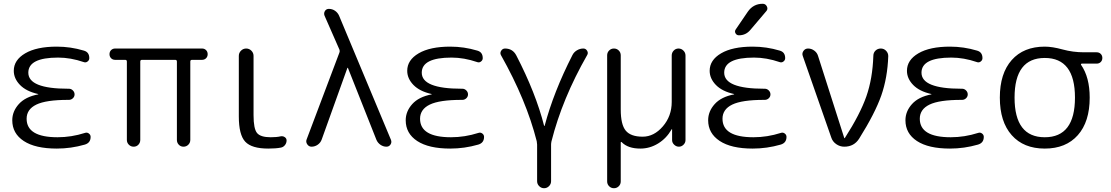

<svg xmlns="http://www.w3.org/2000/svg" viewBox="-20 -777 5884 1017"><path d="M281 10Q167 10 106 -30Q45 -70 45 -140Q45 -187 79.5 -225.5Q114 -264 182 -277Q183 -277 183 -278Q183 -279 182 -279Q119 -293 86 -327Q53 -361 53 -402Q53 -459 113.5 -494.5Q174 -530 281 -530Q354 -530 424 -509Q453 -501 453 -469Q453 -458 443.5 -451Q434 -444 424 -448Q354 -472 288 -472Q130 -472 130 -392Q130 -307 341 -307H345Q357 -307 366 -298Q375 -289 375 -277Q375 -265 366 -256.5Q357 -248 345 -248H341Q224 -248 172.5 -223Q121 -198 121 -148Q121 -50 285 -50Q358 -50 430 -73Q441 -77 450.5 -70Q460 -63 460 -52Q460 -20 429 -11Q356 10 281 10Z M590 -460Q577 -460 568.5 -468.5Q560 -477 560 -490Q560 -503 568.5 -511.5Q577 -520 590 -520H1050Q1063 -520 1071.5 -511.5Q1080 -503 1080 -490Q1080 -477 1071.5 -468.5Q1063 -460 1050 -460H997Q988 -460 988 -451V-36Q988 -21 977.5 -10.5Q967 0 952 0Q937 0 927 -10.5Q917 -21 917 -36V-451Q917 -460 908 -460H732Q723 -460 723 -451V-36Q723 -21 713 -10.5Q703 0 688 0Q673 0 662.5 -10.5Q652 -21 652 -36V-451Q652 -460 643 -460Z M1401 10Q1313 10 1279 -26.5Q1245 -63 1245 -160V-481Q1245 -497 1256.5 -508.5Q1268 -520 1284 -520Q1300 -520 1311.5 -508.5Q1323 -497 1323 -481V-167Q1323 -95 1341.5 -72.5Q1360 -50 1414 -50Q1446 -50 1467 -55Q1479 -57 1488.5 -50.5Q1498 -44 1498 -33Q1498 -19 1489 -8Q1480 3 1467 5Q1441 10 1401 10Z M1630 0Q1616 0 1607.5 -12.5Q1599 -25 1604 -38L1778 -499Q1781 -506 1778 -514L1699 -694Q1694 -707 1701 -718.5Q1708 -730 1722 -730Q1740 -730 1754.5 -720Q1769 -710 1776 -694L2051 -36Q2056 -23 2048.5 -11.5Q2041 0 2027 0Q2010 0 1995.5 -10Q1981 -20 1974 -36L1823 -417Q1823 -418 1822 -418Q1820 -418 1820 -417L1684 -38Q1678 -21 1663 -10.5Q1648 0 1630 0Z M2365 10Q2251 10 2190 -30Q2129 -70 2129 -140Q2129 -187 2163.5 -225.5Q2198 -264 2266 -277Q2267 -277 2267 -278Q2267 -279 2266 -279Q2203 -293 2170 -327Q2137 -361 2137 -402Q2137 -459 2197.5 -494.5Q2258 -530 2365 -530Q2438 -530 2508 -509Q2537 -501 2537 -469Q2537 -458 2527.5 -451Q2518 -444 2508 -448Q2438 -472 2372 -472Q2214 -472 2214 -392Q2214 -307 2425 -307H2429Q2441 -307 2450 -298Q2459 -289 2459 -277Q2459 -265 2450 -256.5Q2441 -248 2429 -248H2425Q2308 -248 2256.5 -223Q2205 -198 2205 -148Q2205 -50 2369 -50Q2442 -50 2514 -73Q2525 -77 2534.5 -70Q2544 -63 2544 -52Q2544 -20 2513 -11Q2440 10 2365 10Z M2823 -29Q2768 -246 2634 -484Q2627 -496 2634.5 -508Q2642 -520 2655 -520Q2696 -520 2715 -483Q2818 -284 2862 -111Q2862 -110 2863 -110Q2865 -110 2865 -111Q2912 -289 3012 -485Q3020 -501 3036 -510.5Q3052 -520 3070 -520Q3083 -520 3090 -508Q3097 -496 3090 -485Q2958 -254 2901 -28Q2899 -18 2899 -11V183Q2899 198 2888 209Q2877 220 2862 220Q2847 220 2836 209Q2825 198 2825 183V-11Q2825 -17 2823 -29Z M3196 184V-484Q3196 -499 3206.5 -509.5Q3217 -520 3232 -520Q3247 -520 3257.5 -509.5Q3268 -499 3268 -484V-197Q3268 -117 3294.5 -85Q3321 -53 3384 -53Q3444 -53 3491 -107.5Q3538 -162 3538 -237V-483Q3538 -498 3548.5 -509Q3559 -520 3574 -520Q3589 -520 3600 -509Q3611 -498 3611 -483V-35Q3611 -21 3600.5 -10.5Q3590 0 3576 0Q3562 0 3551 -10.5Q3540 -21 3540 -35V-92Q3540 -93 3539 -93Q3537 -93 3537 -91Q3510 -44 3466 -17Q3422 10 3372 10Q3306 10 3273 -24Q3271 -26 3269.5 -25Q3268 -24 3268 -22V184Q3268 199 3257.5 209.5Q3247 220 3232 220Q3217 220 3206.5 209.5Q3196 199 3196 184Z M3967 10Q3853 10 3792 -30.5Q3731 -71 3731 -140Q3731 -187 3765.5 -225.5Q3800 -264 3868 -277Q3869 -277 3869 -278Q3869 -279 3868 -279Q3805 -293 3772 -327Q3739 -361 3739 -402Q3739 -459 3799.5 -494.5Q3860 -530 3967 -530Q4040 -530 4110 -509Q4139 -501 4139 -469Q4139 -458 4129.5 -451Q4120 -444 4110 -448Q4040 -472 3974 -472Q3816 -472 3816 -392Q3816 -307 4027 -307H4031Q4043 -307 4052 -298Q4061 -289 4061 -277Q4061 -265 4052 -256.5Q4043 -248 4031 -248H4027Q3910 -248 3858.5 -223Q3807 -198 3807 -148Q3807 -50 3971 -50Q4044 -50 4116 -73Q4127 -77 4136.5 -70Q4146 -63 4146 -52Q4146 -20 4115 -11Q4042 10 3967 10ZM3941 -715Q3970 -757 4020 -757Q4035 -757 4042 -743Q4049 -729 4039 -718L3955 -619Q3931 -590 3894 -590Q3882 -590 3876 -600.5Q3870 -611 3877 -621Z M4383 -49 4232 -481Q4227 -495 4236 -507.5Q4245 -520 4260 -520Q4278 -520 4293 -509Q4308 -498 4313 -481L4452 -46Q4452 -45 4454 -45Q4455 -45 4455 -46Q4536 -172 4569 -266.5Q4602 -361 4606 -481Q4606 -498 4617.5 -509Q4629 -520 4645.5 -520Q4662 -520 4673.5 -508Q4685 -496 4685 -480Q4681 -365 4648 -271Q4615 -177 4531 -43Q4504 0 4452 0Q4429 0 4409.5 -13.5Q4390 -27 4383 -49Z M5012 10Q4898 10 4837 -30Q4776 -70 4776 -140Q4776 -187 4810.5 -225.5Q4845 -264 4913 -277Q4914 -277 4914 -278Q4914 -279 4913 -279Q4850 -293 4817 -327Q4784 -361 4784 -402Q4784 -459 4844.5 -494.5Q4905 -530 5012 -530Q5085 -530 5155 -509Q5184 -501 5184 -469Q5184 -458 5174.5 -451Q5165 -444 5155 -448Q5085 -472 5019 -472Q4861 -472 4861 -392Q4861 -307 5072 -307H5076Q5088 -307 5097 -298Q5106 -289 5106 -277Q5106 -265 5097 -256.5Q5088 -248 5076 -248H5072Q4955 -248 4903.5 -223Q4852 -198 4852 -148Q4852 -50 5016 -50Q5089 -50 5161 -73Q5172 -77 5181.5 -70Q5191 -63 5191 -52Q5191 -20 5160 -11Q5087 10 5012 10Z M5674 -260Q5674 -470 5514 -470Q5354 -470 5354 -260Q5354 -50 5514 -50Q5674 -50 5674 -260ZM5514 -530Q5554 -530 5608.5 -515Q5663 -500 5722 -500H5789Q5802 -500 5810.5 -491.5Q5819 -483 5819 -470Q5819 -457 5810.5 -448.5Q5802 -440 5789 -440H5710Q5708 -440 5706.5 -438Q5705 -436 5706 -434Q5752 -368 5752 -260Q5752 -132 5689 -61Q5626 10 5514 10Q5402 10 5339 -61Q5276 -132 5276 -260Q5276 -388 5339 -459Q5402 -530 5514 -530Z"/></svg>

Font: Rounded Mplus 1c
Style: Regular
Weight: 400
Version: Version 1.059.20150529